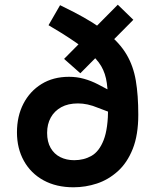

<svg xmlns="http://www.w3.org/2000/svg" viewBox="-20 -787 669 815"><path d="M321 -476 252 -537 480 -767 546 -703ZM292 8Q219 8 165 -21.5Q111 -51 81.5 -104Q52 -157 52 -225Q52 -294 79.5 -347Q107 -400 156.5 -430.5Q206 -461 273 -461Q306 -461 336.5 -452.5Q367 -444 396 -429L449 -401L455 -307L397 -329Q373 -339 352 -343.5Q331 -348 311 -348Q269 -348 240 -332Q211 -316 195.5 -288Q180 -260 180 -223Q180 -185 195 -159Q210 -133 236 -120Q262 -107 295 -107Q336 -107 368.5 -125.5Q401 -144 420 -192.5Q439 -241 439 -331Q439 -393 433.5 -434Q428 -475 409.5 -506.5Q391 -538 351.5 -570Q312 -602 244 -645L186 -680L235 -765L293 -736Q380 -691 434 -648Q488 -605 517 -556Q546 -507 556.5 -445Q567 -383 567 -300Q567 -214 543.5 -155Q520 -96 480 -60Q440 -24 391.5 -8Q343 8 292 8Z"/></svg>

Font: REM Medium Medium
Style: Regular
Weight: 500
Version: Version 1.005;gftools[0.9.28]